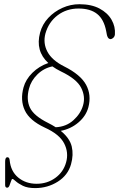

<svg xmlns="http://www.w3.org/2000/svg" viewBox="-20 -734 579 934"><path d="M151 181Q114 181 91.2 169.8Q68.5 158.5 56.5 147.5Q44.5 136.5 40.5 136.5Q37 136.5 33.8 147Q30.5 157.5 26.2 168.2Q22 179 15 179Q5.5 179 5 167V52.5Q5 33 14 31Q25.5 29.5 27 45Q32 99.5 68.8 129.8Q105.5 160 158 160Q209.5 160 249 131.5Q288.5 103 301.5 56Q315 8.5 292.2 -36.2Q269.5 -81 197.5 -113.5Q123.5 -148 100.5 -197.5Q77.5 -247 94.5 -309Q105 -347.5 137.5 -379.8Q170 -412 215 -427.5Q151 -486 175 -575.5Q186 -616 215 -647Q244 -678 283.8 -695.8Q323.5 -713.5 366 -713.5Q424.5 -713.5 464 -692.5Q503.5 -671.5 522.8 -637.8Q542 -604 539 -566.5Q538 -557 531.8 -550.8Q525.5 -544.5 518.5 -543.5Q509 -544.5 505 -551.5Q501 -558.5 500 -564.5L496.5 -583Q485.5 -640 452.5 -666.2Q419.5 -692.5 362 -692.5Q304 -692.5 260.5 -659.8Q217 -627 201 -571Q188.5 -524 210.8 -482.2Q233 -440.5 292 -411Q372 -371 398.8 -321.5Q425.5 -272 410 -212.5Q398.5 -169.5 361.2 -138Q324 -106.5 275.5 -97.5Q319.5 -61.5 329 -21.2Q338.5 19 325.5 65Q310.5 118.5 261 149.8Q211.5 181 151 181ZM214 -136Q234 -126 251 -115Q302 -117.5 337.2 -149.2Q372.5 -181 384 -221.5Q396.5 -264 374.8 -307Q353 -350 276.5 -386.5Q253 -398 235 -411Q193 -402.5 161.8 -371.8Q130.5 -341 121 -302.5Q107 -249.5 125.8 -210Q144.5 -170.5 214 -136Z"/></svg>

Font: Fraunces144ptSuperSoftThinItalic
Style: Italic
Weight: 100
Italic angle: -16°
Version: Version 1.000;[0bf87f6ff]